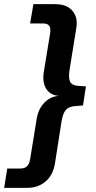

<svg xmlns="http://www.w3.org/2000/svg" viewBox="-71 -725 464 925"><path d="M-51 180 -36 87H27Q47 87 58.5 76.5Q70 66 74 43L106 -154Q111 -185 126 -209Q141 -233 163.5 -247.5Q186 -262 214 -263H215Q187 -264 168.5 -278.5Q150 -293 142.5 -317Q135 -341 139 -372L171 -568Q174 -591 165.5 -601.5Q157 -612 137 -612H74L90 -705H195Q233 -705 257 -690.5Q281 -676 292 -650Q303 -624 296 -586L264 -388Q258 -348 267 -330.5Q276 -313 308 -311L343 -309L329 -217L292 -214Q260 -212 245.5 -194.5Q231 -177 225 -137L194 61Q185 118 149 149Q113 180 60 180Z"/></svg>

Font: Nunito Sans 10pt SemiCondensed
Style: Bold Italic
Weight: 700
Width: 4
Italic angle: -9°
Designer: Vernon Adams
Foundry: Vernon Adams
Version: Version 3.101;gftools[0.9.27]